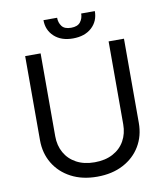

<svg xmlns="http://www.w3.org/2000/svg" viewBox="-98 -990 936 1082"><g transform="rotate(-10 370.5 -448.5)"><path d="M565.4 -727.1H653.3V-245.6Q653.3 -170.9 618.4 -112.5Q583.5 -54.2 520 -20.8Q456.5 12.7 370.6 12.7Q285.2 12.7 221.7 -20.8Q158.2 -54.2 123 -112.8Q87.9 -171.4 87.9 -245.6V-727.1H176.3V-252.9Q176.3 -199.7 199.7 -158.2Q223.1 -116.7 266.6 -93.3Q310.1 -69.8 370.6 -69.8Q431.2 -69.8 475.1 -93.3Q519 -116.7 542.2 -158.2Q565.4 -199.7 565.4 -252.9ZM440.4 -908.7H518.6Q518.6 -851.1 478.8 -814.7Q439 -778.3 371.1 -778.3Q304.2 -778.3 264.4 -814.9Q224.6 -851.6 224.6 -908.7H302.7Q302.7 -880.9 318.1 -860.1Q333.5 -839.4 371.1 -839.4Q408.2 -839.4 424.3 -860.1Q440.4 -880.9 440.4 -908.7Z"/></g></svg>

Font: Sahel VF Regular
Style: Regular
Weight: 400
Foundry: Saber Rastikerdar (saber.rastikerdar@gmail.com)
Version: Version 3.4.0